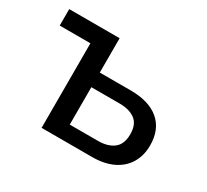

<svg xmlns="http://www.w3.org/2000/svg" viewBox="-107 -658 880 818"><g transform="rotate(30 333.0 -248.5)"><path d="M173 0V-416H22V-497H270V-328H422Q513 -328 562 -286Q611 -244 611 -166Q611 -116 588.5 -78.5Q566 -41 523.5 -20.5Q481 0 422 0ZM270 -72H409Q457 -72 485.5 -94Q514 -116 514 -165Q514 -214 485.5 -235Q457 -256 410 -256H270Z"/></g></svg>

Font: Nunito Sans 7pt SemiCondensed Medium
Style: Regular
Weight: 500
Width: 4
Designer: Vernon Adams
Foundry: Vernon Adams
Version: Version 3.101;gftools[0.9.27]